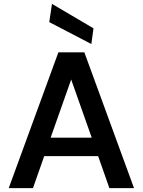

<svg xmlns="http://www.w3.org/2000/svg" viewBox="-20 -970 736 990"><path d="M25 0 281 -700H415L671 0H544L486 -165H208L150 0ZM451 -743 234 -856 248 -950 462 -824ZM347 -560 241 -260H453Z"/></svg>

Font: AWOL-DM SemiBold
Style: Regular
Weight: 600
Designer: Colophon Foundry, Jonny Pinhorn, Mikhail Sharanda
Foundry: Colophon Foundry
Version: Version 1.000;Glyphs 3.2.3 (3260)